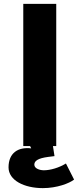

<svg xmlns="http://www.w3.org/2000/svg" viewBox="-20 -753 410 990"><path d="M100 -733V0H135L141 12C74 4 24 35 24 110C24 177 105 217 201 217C274 217 338 192 362 173L320 90C284 112 240 125 206 125C185 125 157 116 157 96C157 77 175 63 229 56L261 52L253 0H270V-733Z"/></svg>

Font: Kreadon Extra Bold
Style: Regular
Weight: 800
Designer: kohakuno
Foundry: StudioGnu
Version: Version 1.000;Glyphs 3.1.2 (3151)